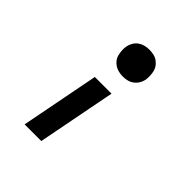

<svg xmlns="http://www.w3.org/2000/svg" viewBox="-189 -665 928 928"><g transform="rotate(45 275.0 -201.0)"><path d="M300 -359Q285 -359 270.5 -362.5Q256 -366 244.5 -373.5Q233 -381 224.5 -392Q216 -403 212.5 -417Q209 -431 208 -446Q207 -461 210 -476Q213 -490 221 -503.5Q229 -517 242 -526Q255 -535 269.5 -538.5Q284 -542 299 -542Q314 -542 328.5 -539Q343 -536 354.5 -528Q366 -520 374.5 -509Q383 -498 386.5 -484Q390 -470 390.5 -455Q391 -440 389 -426Q386 -411 377.5 -397.5Q369 -384 356.5 -375Q344 -366 329.5 -362.5Q315 -359 300 -359ZM128 140 206 -262H320L242 140Z"/></g></svg>

Font: Lode Term
Style: Bold Italic
Weight: 700
Italic angle: -11°
Monospace: yes
Designer: Belleve Invis
Foundry: Belleve Invis
Version: Version 29.2.0